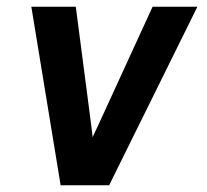

<svg xmlns="http://www.w3.org/2000/svg" viewBox="-20 -550 616 570"><path d="M160 0H304L566 -530H433L271 -177Q262 -158 255 -143Q253 -158 251 -177L205 -530H73Z"/></svg>

Font: Iosevka Sparkle Oblique
Style: Bold
Weight: 700
Italic angle: -9°
Designer: Belleve Invis
Foundry: Belleve Invis
Version: Version 4.5.0; ttfautohint (v1.8.3)